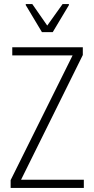

<svg xmlns="http://www.w3.org/2000/svg" viewBox="-20 -919 461 939"><path d="M32 0V-38L335 -648H40V-688H385V-650L83 -40H390V0ZM185 -762 106 -894V-899H138L211 -794L286 -899H317V-894L238 -762Z"/></svg>

Font: Saira Condensed ExtraLight
Style: Regular
Weight: 250
Width: 3
Designer: Hector Gatti with collaboration of the Omnibus-Type team
Foundry: Omnibus-Type
Version: Version 1.101